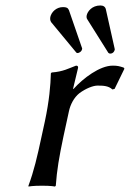

<svg xmlns="http://www.w3.org/2000/svg" viewBox="-20 -679 475 702"><path d="M249 -354H247C247 -354 258 -400 265 -429C267 -436 264 -439 258 -439C231 -429 211 -417 169 -414L166 -411C165 -368 160 -310 144 -235L132 -180C116 -105 104 -54 84 0V3C84 3 99 0 134 0C168 0 181 3 181 3L184 0C188 -57 196 -104 212 -180L232 -272C237 -296 250 -322 270 -338C294 -356 321 -366 336 -366C355 -366 376 -366 391 -352L399 -354L435 -428L432 -432C416 -437 410 -439 392 -439C345 -439 284 -393 249 -354ZM347 -659C316 -659 300 -637 297 -623C296 -618 296 -612 300 -607L376 -486C378 -484 380 -483 383 -483C394 -483 399 -493 399 -496C399 -496 399 -496 399 -496C400 -497 400 -499 399 -502L367 -645C365 -654 358 -659 347 -659ZM210 -653C186 -653 168 -635 164 -617C163 -611 163 -604 167 -598L258 -488C259 -486 261 -485 264 -485C267 -485 278 -489 280 -499C280 -500 281 -502 280 -503L232 -642C228 -651 222 -653 210 -653Z"/></svg>

Font: Libertinus Sans
Style: Italic
Weight: 400
Italic angle: -12°
Designer: Philipp H. Poll, Khaled Hosny
Foundry: Caleb Maclennan
Version: Version 7.050;RELEASE